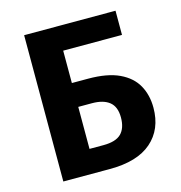

<svg xmlns="http://www.w3.org/2000/svg" viewBox="-104 -790 832 884"><g transform="rotate(-15 312.0 -348.5)"><path d="M312 0H89.8V-697.3H525.4V-582H245.1V-427.7H322.3Q414.1 -427.7 470.5 -401.1Q526.9 -374.5 552.7 -328.1Q578.6 -281.7 578.6 -221.2Q578.6 -118.2 510.7 -59.1Q442.9 0 312 0ZM245.1 -113.8H311.5Q370.6 -113.8 396.5 -139.6Q422.4 -165.5 422.4 -216.3Q422.4 -267.6 393.3 -290.8Q364.3 -314 310.5 -314H245.1Z"/></g></svg>

Font: Lunasima
Style: Bold
Weight: 700
Designer: The DocRepair Project, Monotype Design Team
Foundry: Google
Version: Version 2.009